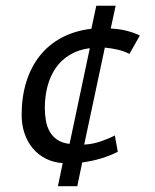

<svg xmlns="http://www.w3.org/2000/svg" viewBox="-20 -556 540 667"><path d="M389.2 -28.8Q362.8 -15.1 331.1 -5.6Q299.3 3.9 265.6 8.3L248.5 90.8H181.2L197.8 10.7Q165 8.3 138.7 -5.1Q112.3 -18.6 93.8 -40.8Q75.2 -63 65.2 -92.5Q55.2 -122.1 55.2 -157.2Q55.2 -219.2 71.3 -271.2Q87.4 -323.2 118.2 -362.1Q148.9 -400.9 194.1 -425Q239.3 -449.2 297.4 -456.1L314.5 -536.1H381.8L364.7 -457Q397 -455.1 421.4 -448.7Q445.8 -442.4 465.8 -432.6L429.7 -368.7Q411.1 -378.4 388.7 -383.5Q366.2 -388.7 344.2 -390.6L272.5 -53.7Q301.8 -55.2 329.1 -64.5Q356.4 -73.7 378.9 -85.4ZM292 -388.7Q251.5 -383.3 221.9 -365.2Q192.4 -347.2 173.3 -319.3Q154.3 -291.5 145 -256.1Q135.7 -220.7 135.7 -181.2Q135.7 -159.7 139.2 -138.4Q142.6 -117.2 152.1 -99.9Q161.6 -82.5 178.5 -70.8Q195.3 -59.1 221.7 -56.2Z"/></svg>

Font: PT Astra Sans
Style: Italic
Weight: 400
Italic angle: -16°
Designer: A.Korolkova, I. Chaeva
Foundry: ParaType Ltd
Version: Version 1.001; ttfautohint (v1.6)